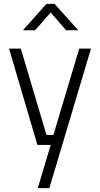

<svg xmlns="http://www.w3.org/2000/svg" viewBox="-20 -752 518 996"><path d="M162 -595 243 -687 323 -595H386L263 -732H221L99 -595ZM174 0H243L176 224H236L452 -500H391L257 -52H221L88 -500H27Z"/></svg>

Font: RazerF5 Light
Style: Regular
Weight: 300
Foundry: Razer Inc.
Version: Version 2